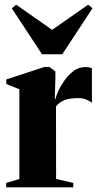

<svg xmlns="http://www.w3.org/2000/svg" viewBox="-20 -803 434 823"><path d="M6.5 0V-19L63 -35.5V-420.5L7 -443V-462.5L170.5 -516H191.5L217.5 -497V-471L215 -378.5L218 -379.5Q220 -391 230 -413Q240 -435 256.8 -458.8Q273.5 -482.5 296 -499Q318.5 -515.5 345.5 -515.5Q356 -515.5 362.8 -514Q369.5 -512.5 374 -510V-362.5Q367.5 -368 352.2 -375.2Q337 -382.5 315.5 -382.5Q296 -382.5 278.8 -379.8Q261.5 -377 246.8 -369.2Q232 -361.5 220 -347L220.5 -36L294 -19V0ZM160 -570.5 30.5 -767.5 49 -783 203.5 -675 358 -783 376.5 -767.5 247 -570.5Z"/></svg>

Font: Merriweather 144pt ExtraBold
Style: Regular
Weight: 800
Version: Version 2.100